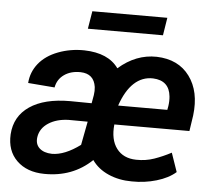

<svg xmlns="http://www.w3.org/2000/svg" viewBox="-51 -766 927 832"><g transform="rotate(5 412.0 -350.0)"><path d="M551.8 9.3Q495.6 9.3 449.7 -11Q403.8 -31.2 377.9 -68.4Q293.9 11.7 170.4 9.8Q95.2 8.8 51.3 -33.9Q7.3 -76.7 11.2 -148.4Q16.1 -227.1 79.8 -270.5Q143.6 -314 255.9 -314L349.1 -313L355.5 -349.1Q358.4 -367.7 356.4 -384.3Q348.1 -441.4 290 -442.9Q247.6 -443.8 218.5 -423.3Q189.5 -402.8 183.1 -367.2L67.4 -376.5Q70.8 -424.3 100.8 -461.7Q130.9 -499 184.3 -519.3Q237.8 -539.6 297.9 -538.6Q402.8 -536.1 446.8 -473.6Q522.5 -540 612.8 -538.1Q707.5 -535.2 756.1 -469.2Q804.7 -403.3 792 -298.8L781.7 -230H455.1Q448.2 -163.6 477.3 -125.2Q506.3 -86.9 562.5 -85.9Q604 -85 640.9 -97.9Q677.7 -110.8 713.9 -129.9L742.2 -47.9Q710.4 -20 658.9 -4.9Q607.4 10.3 551.8 9.3ZM196.3 -79.6Q252 -79.6 319.3 -129.4L338.9 -231.9L256.3 -232.4Q204.1 -231 168.7 -208Q133.3 -185.1 127.4 -146.5Q123 -115.7 142.1 -98.1Q161.1 -80.6 196.3 -79.6ZM605 -443.4Q558.1 -444.8 522.5 -411.9Q486.8 -378.9 464.4 -313H678.2L681.2 -329.1Q684.6 -351.1 682.6 -371.6Q675.8 -440.4 605 -443.4ZM631.3 -633.3H304.7L317.4 -710.4H643.6Z"/></g></svg>

Font: Roboto Medium
Style: Italic
Weight: 500
Italic angle: -12°
Designer: Google
Version: Version 2.134; 2016